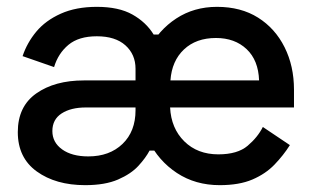

<svg xmlns="http://www.w3.org/2000/svg" viewBox="-20 -527 915 561"><path d="M384 -250Q384 -323 413.5 -381Q443 -439 495 -473Q547 -507 614 -507Q684 -507 734 -475.5Q784 -444 811.5 -389Q839 -334 839 -265V-213H477Q480 -152 518.5 -114Q557 -76 618 -76Q674 -76 703.5 -101Q733 -126 748 -156L827 -103Q808 -73 782 -46Q756 -19 717.5 -2.5Q679 14 622 14Q551 14 497 -21.5Q443 -57 413.5 -117Q384 -177 384 -250ZM376 -205V-213H231Q187 -213 160 -195.5Q133 -178 133 -144Q133 -111 161.5 -90.5Q190 -70 238 -70Q300 -70 338 -106.5Q376 -143 376 -205ZM32 -141Q32 -216 86 -254Q140 -292 225 -292H376V-326Q376 -368 346.5 -394.5Q317 -421 263 -421Q210 -421 180 -396Q150 -371 138 -331L46 -363Q59 -402 86 -434.5Q113 -467 157.5 -487Q202 -507 263 -507Q327 -507 367 -484.5Q407 -462 429 -426H455L433 -258L444 -87H417Q406 -66 384.5 -42.5Q363 -19 325 -2.5Q287 14 229 14Q143 14 87.5 -26Q32 -66 32 -141ZM737 -292Q735 -351 700.5 -383.5Q666 -416 611 -416Q553 -416 517.5 -382.5Q482 -349 478 -292Z"/></svg>

Font: Space Grotesk Frontify Medium
Style: Regular
Weight: 500
Designer: Florian Karsten
Version: Version 2.000